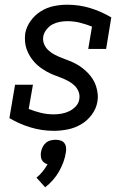

<svg xmlns="http://www.w3.org/2000/svg" viewBox="-20 -548 540 816"><path d="M209 8Q158 8 110 -6.5Q62 -21 20 -46L44 -188H120L102 -85Q127 -75 153.5 -68.5Q180 -62 209 -62Q225 -62 242 -65Q259 -68 274.5 -75.5Q290 -83 302.5 -96.5Q315 -110 317 -127Q320 -144 313.5 -159.5Q307 -175 295 -186Q283 -197 268.5 -204.5Q254 -212 238.5 -218Q223 -224 207.5 -230Q192 -236 178 -244Q164 -252 151 -261.5Q138 -271 127 -283Q116 -295 107.5 -309Q99 -323 93.5 -338Q88 -353 86.5 -370Q85 -387 87 -405Q92 -434 110 -459Q128 -484 153.5 -500Q179 -516 208 -522Q237 -528 265 -528Q317 -528 364 -513.5Q411 -499 453 -474L431 -340H355L371 -435Q346 -445 320 -451.5Q294 -458 266 -458Q250 -458 234 -455Q218 -452 203.5 -444.5Q189 -437 178 -423Q167 -409 164 -394Q161 -376 167.5 -360.5Q174 -345 186 -334Q198 -323 212.5 -315.5Q227 -308 242.5 -302Q258 -296 273.5 -290Q289 -284 303 -276.5Q317 -269 330 -259Q343 -249 354 -237.5Q365 -226 374 -212Q383 -198 388 -182.5Q393 -167 395 -150Q397 -133 394 -116Q389 -86 370 -60.5Q351 -35 324.5 -19.5Q298 -4 268 2Q238 8 209 8ZM172 248 135 207Q150 195 161.5 180.5Q173 166 182 150Q174 148 167.5 143Q161 138 157.5 131Q154 124 153.5 115.5Q153 107 154 99Q156 88 161 77.5Q166 67 174.5 59.5Q183 52 194 49Q205 46 216 46Q227 46 237 49Q247 52 253 59.5Q259 67 260.5 77.5Q262 88 260 99Q257 120 249.5 140.5Q242 161 231 180.5Q220 200 205 217Q190 234 172 248Z"/></svg>

Font: Iosevka Gothic
Style: Italic
Weight: 400
Italic angle: -9°
Monospace: yes
Designer: Belleve Invis
Foundry: Belleve Invis
Version: Version 15.5.1; ttfautohint (v1.8.4)